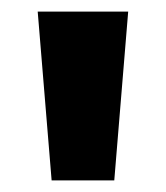

<svg xmlns="http://www.w3.org/2000/svg" viewBox="-20 -720 286 331"><path d="M45 -700 69 -409H177L201 -700Z"/></svg>

Font: Overpass ExtraBold
Style: Regular
Weight: 800
Designer: Delve Withrington, Thomas Jockin
Foundry: Delve Fonts
Version: Version 3.000;DELV;Overpass